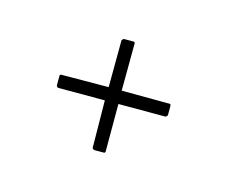

<svg xmlns="http://www.w3.org/2000/svg" viewBox="-53 -552 596 503"><g transform="rotate(-30 244.5 -300.5)"><path d="M147 -186 130 -203Q127 -208 130 -211L219 -302L130 -391Q127 -395 130 -399L147 -416Q151 -421 155 -416L245 -327L335 -416Q339 -418 343 -416L360 -399Q365 -395 360 -391L270 -302L360 -211Q365 -208 360 -203L343 -186Q339 -184 335 -186L245 -276L155 -186Q151 -181 147 -186Z"/></g></svg>

Font: Sofia Sans Condensed ExtraLight
Style: Regular
Weight: 250
Version: Version 4.100